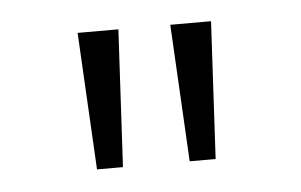

<svg xmlns="http://www.w3.org/2000/svg" viewBox="-29 -781 404 258"><g transform="rotate(-5 173.0 -652.5)"><path d="M93 -560H128L138 -745H83ZM218 -560H253L263 -745H208Z"/></g></svg>

Font: Plus Jakarta Sans ExtraLight
Style: Regular
Weight: 200
Designer: Gumpita Rahayu
Foundry: Tokotype
Version: Version 2.004; ttfautohint (v1.8.3)